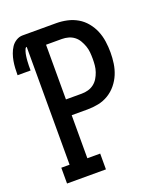

<svg xmlns="http://www.w3.org/2000/svg" viewBox="-140 -825 776 914"><g transform="rotate(-20 248.0 -367.5)"><path d="M41 0V-80H83V-677Q78 -677 75 -671Q72 -665 70.5 -659Q69 -653 67.5 -647.5Q66 -642 65.5 -636Q65 -630 64 -624Q63 -618 63 -612Q63 -606 62.5 -600.5Q62 -595 62 -589Q62 -583 62 -577Q62 -571 62 -565H-4Q-4 -583 -3 -600.5Q-2 -618 1 -635.5Q4 -653 10 -670Q16 -687 25.5 -701.5Q35 -716 50.5 -725.5Q66 -735 83 -735H253Q281 -735 308.5 -729Q336 -723 360 -709Q384 -695 402 -673Q420 -651 430.5 -625.5Q441 -600 445 -572Q449 -544 449 -516Q449 -488 445 -460.5Q441 -433 430.5 -407.5Q420 -382 402 -360Q384 -338 360 -323.5Q336 -309 308.5 -303.5Q281 -298 253 -298H173V-80H238V0ZM173 -378H253Q270 -378 286 -382.5Q302 -387 315 -397Q328 -407 336.5 -421Q345 -435 350.5 -451Q356 -467 357.5 -483.5Q359 -500 359 -516Q359 -533 357.5 -549.5Q356 -566 350.5 -581.5Q345 -597 336.5 -611.5Q328 -626 315 -636Q302 -646 286 -650.5Q270 -655 253 -655H173Z"/></g></svg>

Font: Iosevka Slab Medium
Style: Regular
Weight: 500
Monospace: yes
Designer: Belleve Invis
Foundry: Belleve Invis
Version: Version 11.1.1; ttfautohint (v1.8.3)